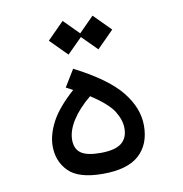

<svg xmlns="http://www.w3.org/2000/svg" viewBox="-74 -700 734 772"><g transform="rotate(-10 293.0 -314.0)"><path d="M285.6 2.4Q187 2.4 146 -38.6Q105 -79.6 105 -141.6Q105 -187.5 131.8 -239.3Q158.7 -291 225.6 -350.6Q212.4 -357.9 197.8 -365.2L240.2 -434.6Q373 -366.7 427 -299.3Q481 -231.9 481 -160.6Q481 -83.5 433.3 -40.5Q385.7 2.4 285.6 2.4ZM288.1 -314Q239.3 -273.9 212.9 -232.4Q186.5 -190.9 186.5 -153.3Q186.5 -116.2 210.7 -99.1Q234.9 -82 289.6 -82Q349.1 -82 375.5 -102.5Q401.9 -123 401.9 -163.1Q401.9 -196.8 379.6 -232.9Q357.4 -269 288.1 -314ZM354 -493.7 293 -554.7 231.9 -493.7 163.6 -562.5 231.9 -631.3 293 -569.8 354 -631.3 422.4 -562.5Z"/></g></svg>

Font: Cascadia Mono SemiLight
Style: Regular
Weight: 350
Monospace: yes
Designer: Aaron Bell
Foundry: Saja Typeworks
Version: Version 2404.023; ttfautohint (v1.8.4)